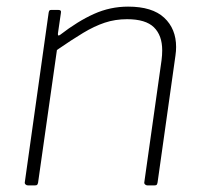

<svg xmlns="http://www.w3.org/2000/svg" viewBox="-20 -560 616 580"><path d="M64 0Q60 0 57 -3Q54 -6 55 -10L127 -522Q128 -527 129.5 -528.5Q131 -530 135 -530H156Q161 -530 163 -528Q165 -526 164 -521L155 -459Q154 -449 162 -455Q215 -496 264 -518Q313 -540 367 -540Q440 -540 476 -506.5Q512 -473 512 -418Q512 -412 511.5 -405.5Q511 -399 510 -392L456 -9Q455 -4 453.5 -2Q452 0 447 0H425Q421 0 418 -3Q415 -6 416 -10L468 -378Q469 -386 469.5 -393.5Q470 -401 470 -408Q470 -453 445 -477.5Q420 -502 364 -502Q328 -502 296.5 -491.5Q265 -481 231 -460.5Q197 -440 152 -409L95 -8Q94 -4 92.5 -2Q91 0 86 0H64Z"/></svg>

Font: Libre Franklin Thin
Style: Italic
Weight: 100
Italic angle: -8°
Designer: Pablo Impallari, Rodrigo Fuenzalida, Nhung Nguyen
Foundry: Impallari Type
Version: Version 3.000